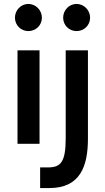

<svg xmlns="http://www.w3.org/2000/svg" viewBox="-20 -731 533 976"><path d="M438 -641C438 -679 407 -711 369 -711C331 -711 301 -679 301 -641C301 -603 331 -573 369 -573C407 -573 438 -602 438 -641ZM314 -475V-27C314 95 287 120 224 120H184V225H231C387 225 427 115 427 -26V-475ZM193 -641C193 -679 162 -711 124 -711C86 -711 56 -679 56 -641C56 -603 86 -573 124 -573C162 -573 193 -602 193 -641ZM69 -475V0H181V-475Z"/></svg>

Font: Mint Spirit No2
Style: Bold
Weight: 700
Designer: HARENDAL Hirwen
Foundry: Arkandis Digital Foundry.
Version: Version 1.004;FFEdit